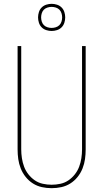

<svg xmlns="http://www.w3.org/2000/svg" viewBox="-20 -976 540 1004"><path d="M250 8Q224 8 199 2.5Q174 -3 152.5 -16.5Q131 -30 114.5 -50.5Q98 -71 88.5 -95Q79 -119 75.5 -144Q72 -169 72 -195V-735H91V-195Q91 -172 94.5 -149Q98 -126 106 -104.5Q114 -83 128.5 -64.5Q143 -46 162 -33Q181 -20 204 -15Q227 -10 250 -10Q273 -10 296 -15Q319 -20 338 -33Q357 -46 371.5 -64.5Q386 -83 394 -104.5Q402 -126 405.5 -149Q409 -172 409 -195V-735H428V-195Q428 -169 424.5 -144Q421 -119 411.5 -95Q402 -71 385.5 -50.5Q369 -30 347.5 -16.5Q326 -3 301 2.5Q276 8 250 8ZM250 -814Q236 -814 222 -818.5Q208 -823 198 -833Q188 -843 183.5 -857Q179 -871 179 -885Q179 -899 183.5 -913Q188 -927 198 -937Q208 -947 222 -951.5Q236 -956 250 -956Q264 -956 278 -951.5Q292 -947 302 -937Q312 -927 316.5 -913Q321 -899 321 -885Q321 -871 316.5 -857Q312 -843 302 -833Q292 -823 278 -818.5Q264 -814 250 -814ZM250 -830Q261 -830 272 -833.5Q283 -837 290.5 -844.5Q298 -852 301.5 -863Q305 -874 305 -885Q305 -896 301.5 -907Q298 -918 290.5 -925.5Q283 -933 272 -936.5Q261 -940 250 -940Q239 -940 228 -936.5Q217 -933 209.5 -925.5Q202 -918 198.5 -907Q195 -896 195 -885Q195 -874 198.5 -863Q202 -852 209.5 -844.5Q217 -837 228 -833.5Q239 -830 250 -830Z"/></svg>

Font: Iosevka SS04 Thin
Style: Regular
Weight: 100
Monospace: yes
Designer: Belleve Invis
Foundry: Belleve Invis
Version: Version 19.0.0; ttfautohint (v1.8.4)